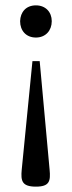

<svg xmlns="http://www.w3.org/2000/svg" viewBox="-20 -492 267 716"><path d="M55 -413C55 -378 77 -352 114 -352C150 -352 173 -378 173 -413C173 -447 150 -472 114 -472C77 -472 56 -447 55 -413ZM61 141C57 183 62 204 114 204C165 204 169 183 165 141L128 -264H101Z"/></svg>

Font: erewhon
Style: Regular
Weight: 400
Version: Version 1.0.0